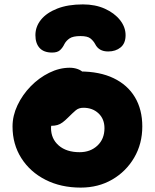

<svg xmlns="http://www.w3.org/2000/svg" viewBox="-20 -841 704 873"><path d="M347 12Q257 12 187 -23.5Q117 -59 77 -122Q37 -185 37 -266Q37 -315 59.5 -362.5Q82 -410 119.5 -448.5Q157 -487 203.5 -510Q250 -533 297 -533Q317 -533 334.5 -526.5Q352 -520 363 -506.5Q374 -493 374 -470Q374 -430 357 -399Q340 -368 289 -352Q270 -346 252.5 -332Q235 -318 223.5 -298.5Q212 -279 212 -259Q212 -210 247 -179.5Q282 -149 342 -149Q391 -149 423 -179Q455 -209 455 -258Q455 -300 428 -325.5Q401 -351 359 -351Q338 -351 324 -339Q310 -327 290 -307Q276 -293 264.5 -284.5Q253 -276 241 -272.5Q229 -269 213 -269Q194 -269 178.5 -284.5Q163 -300 163 -345Q163 -376 179 -406.5Q195 -437 221 -461.5Q247 -486 279 -501Q311 -516 343 -516Q433 -516 496.5 -485.5Q560 -455 593.5 -399Q627 -343 627 -266Q627 -187 590 -124Q553 -61 490 -24.5Q427 12 347 12ZM357 -821Q413 -821 456.5 -801.5Q500 -782 525.5 -750Q551 -718 551 -681Q551 -644 528.5 -625.5Q506 -607 472 -607Q450 -607 435.5 -615.5Q421 -624 413 -640Q405 -655 391.5 -666Q378 -677 346 -677Q312 -677 296.5 -666.5Q281 -656 273 -641Q265 -624 253 -613Q241 -602 217 -602Q179 -602 160 -623Q141 -644 141 -681Q141 -720 166.5 -751.5Q192 -783 240.5 -802Q289 -821 357 -821Z"/></svg>

Font: Shantell Sans ExtraBold
Style: Regular
Weight: 800
Designer: Stephen Nixon, Anya Danilova, Shantell Martin
Foundry: Arrow Type
Version: Version 1.011;[c5ecc13dd]